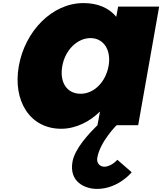

<svg xmlns="http://www.w3.org/2000/svg" viewBox="-20 -813 1052 1245"><path d="M450 236C427 367 531 412 609 412C747 412 834 304 834 304L741 223C741 223 702 268 656 268C630 268 604 247 611 209C630 104 736 -1 736 -1H876L1012 -770H746L734 -704C687 -761 615 -793 521 -793C317 -793 142 -610 102 -385C62 -160 173 22 377 22C472 22 563 -25 626 -88H628L612 -1C558 52 465 150 450 236ZM384 -385C403 -491 483 -566 567 -566C650 -566 703 -491 684 -385C665 -280 589 -205 503 -205C413 -205 365 -280 384 -385Z"/></svg>

Font: Hussar Dziwak
Style: Kur
Weight: 400
Version: Version 1.022